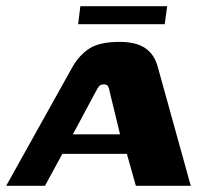

<svg xmlns="http://www.w3.org/2000/svg" viewBox="-47 -599 672 619"><path d="M-27 0 186 -382Q208 -421 241 -442.5Q274 -464 339 -464Q391 -464 421 -444Q451 -424 462 -382L568 0H391L362 -103H154L98 0ZM188 -166H340L306 -306Q305 -314 301.5 -320.5Q298 -327 288 -327Q277 -327 272 -320.5Q267 -314 263 -306ZM205 -521 212 -579H492L484 -521Z"/></svg>

Font: Genos Thin
Style: Bold Italic
Weight: 700
Italic angle: -8°
Version: Version 1.010